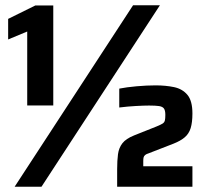

<svg xmlns="http://www.w3.org/2000/svg" viewBox="-20 -708 784 728"><path d="M83.2 -308V-588.5L10.9 -558.4V-636.4L114 -687.3H182V-308ZM35.5 0 484.5 -688H586.3L137.3 0ZM424.2 0V-66.5Q424.2 -99.4 427.4 -123.4Q430.6 -147.3 444.1 -164.8Q457.5 -182.2 488.8 -194.7L573.1 -228.3Q589.5 -235 596.4 -239.4Q603.3 -243.7 605.1 -251.2Q606.9 -258.6 606.9 -272.4Q606.9 -289.1 601.7 -296.4Q596.5 -303.7 583.2 -305.8Q570 -307.8 545.2 -307.8Q526.6 -307.8 495.4 -306.1Q464.1 -304.4 432.2 -300.4V-372Q459.5 -377.4 498.1 -380.9Q536.7 -384.3 570.1 -384.3Q608 -384.3 639.8 -377.7Q671.7 -371 690.7 -348.3Q709.6 -325.7 709.6 -277.8Q709.6 -244 703 -222.4Q696.3 -200.8 680.5 -187.4Q664.6 -173.9 638.2 -163.4L544.5 -127Q534.6 -124 530.2 -120.2Q525.7 -116.4 524.5 -111.3Q523.2 -106.2 523.2 -97.5V-77.5H709.6V0Z"/></svg>

Font: Saira Thin
Style: Regular
Weight: 100
Designer: Hector Gatti with collaboration of the Omnibus-Type team
Foundry: Omnibus-Type
Version: Version 1.101